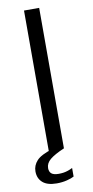

<svg xmlns="http://www.w3.org/2000/svg" viewBox="-99 -763 473 973"><g transform="rotate(-10 138.0 -277.0)"><path d="M99.5 -723H177.5V0H99.5ZM15 90Q15 59.5 36.8 35.5Q58.5 11.5 119 -7L177 0Q127 21.5 104 40.5Q81 59.5 81 85Q81 103.5 92.2 113Q103.5 122.5 129.5 122.5Q154 122.5 172.8 116.5Q191.5 110.5 201 105V149Q189 156 164.5 162.2Q140 168.5 111.5 168.5Q63 168.5 39 147.2Q15 126 15 90Z"/></g></svg>

Font: Public Sans Light
Style: Regular
Weight: 300
Designer: The Public Sans Project Authors: Dan O. Williams and USWDS (Libre Franklin designed by Pablo Impallari and Rodrigo Fuenz
Version: Version 1.007